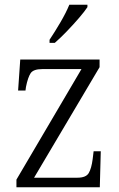

<svg xmlns="http://www.w3.org/2000/svg" viewBox="-20 -786 501 806"><path d="M49 0V-32L322 -496H158Q120 -496 108.5 -478.5Q97 -461 89 -421L87 -406H56L65 -536H398V-504L123 -40H305Q341 -40 352.5 -59.5Q364 -79 369 -118L373 -151H403L399 0ZM188 -619Q210 -652 233.5 -692Q257 -732 271 -766H347V-756Q336 -739 312 -711Q288 -683 260.5 -654.5Q233 -626 210 -606H188Z"/></svg>

Font: Noto Serif Lao SemiCondensed Light
Style: Regular
Weight: 300
Width: 4
Designer: Monotype Design Team
Foundry: Monotype Imaging Inc.
Version: Version 2.003; ttfautohint (v1.8.4.7-5d5b)